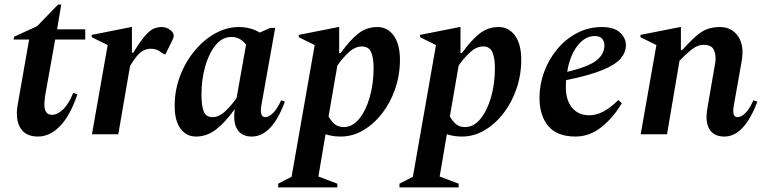

<svg xmlns="http://www.w3.org/2000/svg" viewBox="-20 -581 3309 831"><path d="M144 10Q100 10 76.5 -16Q53 -42 53 -91Q53 -102 54.5 -113Q56 -124 58 -136L106 -410H39L41 -422L141 -468L231 -561H245L227 -454H349V-410H219L176 -171Q172 -143 172 -129Q172 -84 205 -84Q228 -84 252.5 -107Q277 -130 297 -179L315 -173Q284 -81 240 -35.5Q196 10 144 10Z M378 0 446 -386 377 -420V-430L548 -464H551V-353H557Q588 -404 609 -427.5Q630 -451 646.5 -457.5Q663 -464 679 -464Q700 -464 716 -452Q732 -440 732 -427Q732 -420 728 -411L696 -346H690L678 -354Q668 -362 657.5 -366Q647 -370 633 -370Q610 -370 591 -356.5Q572 -343 543 -296L492 0Z M828 10Q787 10 761.5 -24Q736 -58 736 -122Q736 -191 759.5 -252.5Q783 -314 823 -362Q863 -410 912.5 -437Q962 -464 1014 -464Q1040 -464 1063.5 -457.5Q1087 -451 1104 -440L1149 -460H1171L1111 -124Q1103 -74 1128 -74Q1143 -74 1161 -91Q1179 -108 1197 -147L1213 -141Q1157 10 1070 10Q1027 10 1007.5 -20Q988 -50 996 -106H994Q952 -48 913 -19Q874 10 828 10ZM852 -172Q852 -122 862 -98Q872 -74 900 -74Q928 -74 955 -99.5Q982 -125 1004 -157L1045 -388Q1032 -404 1017 -412.5Q1002 -421 981 -421Q942 -421 913 -385.5Q884 -350 868 -293Q852 -236 852 -172Z M1184 230V214L1242 184L1342 -386L1273 -420V-430L1445 -464H1448V-351H1454Q1495 -408 1531 -436Q1567 -464 1613 -464Q1657 -464 1684 -427Q1711 -390 1711 -322Q1711 -257 1690.5 -197Q1670 -137 1634 -90.5Q1598 -44 1552 -17Q1506 10 1454 10Q1419 10 1389 0L1358 183L1440 214V230ZM1546 -380Q1517 -380 1489 -354Q1461 -328 1440 -297L1402 -77Q1414 -56 1429 -43.5Q1444 -31 1468 -31Q1505 -31 1534 -66Q1563 -101 1580 -159.5Q1597 -218 1597 -286Q1597 -331 1586 -355.5Q1575 -380 1546 -380Z M1709 230V214L1767 184L1867 -386L1798 -420V-430L1970 -464H1973V-351H1979Q2020 -408 2056 -436Q2092 -464 2138 -464Q2182 -464 2209 -427Q2236 -390 2236 -322Q2236 -257 2215.5 -197Q2195 -137 2159 -90.5Q2123 -44 2077 -17Q2031 10 1979 10Q1944 10 1914 0L1883 183L1965 214V230ZM2071 -380Q2042 -380 2014 -354Q1986 -328 1965 -297L1927 -77Q1939 -56 1954 -43.5Q1969 -31 1993 -31Q2030 -31 2059 -66Q2088 -101 2105 -159.5Q2122 -218 2122 -286Q2122 -331 2111 -355.5Q2100 -380 2071 -380Z M2471 10Q2391 10 2353 -35.5Q2315 -81 2315 -158Q2315 -215 2335 -269.5Q2355 -324 2391.5 -368Q2428 -412 2477.5 -438Q2527 -464 2585 -464Q2637 -464 2663 -440.5Q2689 -417 2689 -385Q2689 -355 2667 -328.5Q2645 -302 2589 -278.5Q2533 -255 2430 -234Q2429 -219 2429 -203Q2429 -148 2456 -115Q2483 -82 2531 -82Q2590 -82 2655 -147H2658L2671 -134Q2637 -75 2585 -32.5Q2533 10 2471 10ZM2554 -425Q2512 -425 2479 -382.5Q2446 -340 2435 -270Q2527 -292 2561.5 -319.5Q2596 -347 2596 -385Q2596 -402 2586 -413.5Q2576 -425 2554 -425Z M2753 0 2821 -386 2752 -420V-430L2924 -464H2927V-364H2932Q2966 -401 2990.5 -423Q3015 -445 3039.5 -454.5Q3064 -464 3096 -464Q3147 -464 3174.5 -424Q3202 -384 3190 -316L3156 -124Q3147 -74 3172 -74Q3188 -74 3205.5 -91Q3223 -108 3241 -147L3258 -141Q3230 -67 3194.5 -28.5Q3159 10 3115 10Q3069 10 3050 -22.5Q3031 -55 3042 -115L3076 -312Q3080 -342 3070 -364.5Q3060 -387 3025 -387Q2998 -387 2970 -364Q2942 -341 2921 -318L2867 0Z"/></svg>

Font: Spectral SemiBold
Style: Italic
Weight: 600
Italic angle: -10°
Designer: Jean-Baptiste Levee
Foundry: Production Type
Version: Version 2.001